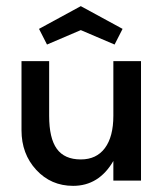

<svg xmlns="http://www.w3.org/2000/svg" viewBox="-20 -588 529 625"><path d="M243 -490 133 -443 107 -494 243 -568 379 -494 353 -443ZM349 -389H439V0H349V-64Q302 17 218 17Q146 17 98 -35Q50 -87 50 -164V-389H140V-211Q140 -138 165 -103.5Q190 -69 243 -69Q294 -69 321.5 -106Q349 -143 349 -211Z"/></svg>

Font: MB Grotesk
Style: Regular
Weight: 400
Designer: Nawras Khrais
Foundry: Nawras Khrais
Version: Version 1.000;PS 001.000;hotconv 1.0.88;makeotf.lib2.5.64775